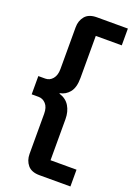

<svg xmlns="http://www.w3.org/2000/svg" viewBox="-177 -862 774 1097"><g transform="rotate(20 210.0 -313.0)"><path d="M213 167Q164 167 141 139.5Q118 112 118 72V-172Q118 -211 99.5 -231.5Q81 -252 55 -252H13V-363H55Q82 -363 100 -384.5Q118 -406 118 -444V-698Q118 -738 141 -765.5Q164 -793 213 -793H401V-691H243V-435Q243 -377 219.5 -348Q196 -319 161 -313V-310Q203 -297 223 -263.5Q243 -230 243 -185V65H401V167Z"/></g></svg>

Font: Mona Sans Expanded SemiBold
Style: Regular
Weight: 600
Width: 7
Designer: Deni Anggara
Foundry: GitHub
Version: Version 2.000